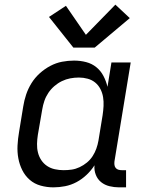

<svg xmlns="http://www.w3.org/2000/svg" viewBox="-20 -799 640 827"><path d="M210 8Q210 8 210 8Q210 8 210 8Q182 8 155 0.5Q128 -7 108 -24.5Q88 -42 76 -66Q64 -90 59 -117Q54 -144 55.5 -172.5Q57 -201 62 -230L80 -340Q84 -366 92.5 -391.5Q101 -417 115.5 -440.5Q130 -464 151 -483Q172 -502 196.5 -515Q221 -528 247 -533Q273 -538 299 -538Q326 -538 351 -531.5Q376 -525 395 -509.5Q414 -494 425.5 -472Q437 -450 443 -425L460 -530H543L473 -104Q472 -96 473 -88.5Q474 -81 478.5 -75.5Q483 -70 490 -68Q497 -66 505 -66H523V8H493Q472 8 451.5 3Q431 -2 415.5 -14.5Q400 -27 392.5 -46.5Q385 -66 387 -87Q373 -65 353 -46Q333 -27 309.5 -14.5Q286 -2 260.5 3Q235 8 210 8ZM254 -66Q272 -66 289 -68.5Q306 -71 323 -79Q340 -87 354.5 -99Q369 -111 379 -126.5Q389 -142 395 -159Q401 -176 404 -193L422 -303Q425 -323 426 -342.5Q427 -362 424 -380.5Q421 -399 412.5 -415.5Q404 -432 390 -443.5Q376 -455 357.5 -460Q339 -465 320 -465Q301 -465 282.5 -461.5Q264 -458 246.5 -449.5Q229 -441 214 -428Q199 -415 188 -398.5Q177 -382 171 -364Q165 -346 162 -328L143 -218Q140 -199 139.5 -179.5Q139 -160 143.5 -142Q148 -124 158 -109Q168 -94 183 -84Q198 -74 216.5 -70Q235 -66 254 -66ZM296 -594 191 -726 264 -774 350 -649 477 -779 539 -721 388 -594Z"/></svg>

Font: Iosevka Curly Extended
Style: Italic
Weight: 400
Width: 7
Italic angle: -9°
Monospace: yes
Designer: Belleve Invis
Foundry: Belleve Invis
Version: Version 11.1.0; ttfautohint (v1.8.3)